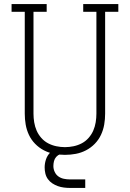

<svg xmlns="http://www.w3.org/2000/svg" viewBox="-20 -755 640 946"><path d="M300 8Q273 8 246.5 3Q220 -2 196 -14.5Q172 -27 153 -46.5Q134 -66 122.5 -90.5Q111 -115 106.5 -141.5Q102 -168 102 -195V-697H37V-735H210V-697H145V-195Q145 -174 148.5 -152.5Q152 -131 160.5 -111.5Q169 -92 183.5 -75.5Q198 -59 217 -49Q236 -39 257.5 -34.5Q279 -30 300 -30Q321 -30 342.5 -34.5Q364 -39 383 -49Q402 -59 416.5 -75.5Q431 -92 439.5 -111.5Q448 -131 451.5 -152.5Q455 -174 455 -195V-697H390V-735H563V-697H498V-195Q498 -168 493.5 -141.5Q489 -115 477.5 -90.5Q466 -66 447 -46.5Q428 -27 404 -14.5Q380 -2 353.5 3Q327 8 300 8ZM400 171H325Q310 171 294.5 169Q279 167 265 162Q251 157 238 148.5Q225 140 216 127.5Q207 115 203.5 100Q200 85 200 70Q200 50 206.5 30.5Q213 11 227 -3Q241 -17 260.5 -23Q280 -29 300 -29V0Q288 0 276.5 4.5Q265 9 257 18Q249 27 246 39Q243 51 243 63Q243 78 249.5 92Q256 106 268 114.5Q280 123 295 126Q310 129 325 129H400Z"/></svg>

Font: Iosevka Curly Slab XLtEx
Style: Regular
Weight: 200
Width: 7
Monospace: yes
Designer: Belleve Invis
Foundry: Belleve Invis
Version: Version 11.1.0; ttfautohint (v1.8.3)